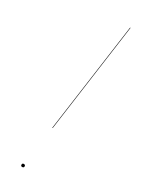

<svg xmlns="http://www.w3.org/2000/svg" viewBox="-184 -714 579 752"><g transform="rotate(30 105.0 -338.0)"><path d="M94.2 -188 162.1 -680.2H164.1L96.2 -188ZM68.8 3.9Q62 3.9 62 -2.9Q62 -9.8 68.8 -9.8Q76.2 -9.8 76.2 -2.9Q76.2 3.9 68.8 3.9Z"/></g></svg>

Font: Fira Sans Compressed Two
Style: Italic
Weight: 100
Width: 3
Italic angle: -8°
Designer: Carrois Corporate & Edenspiekermann AG
Foundry: Carrois Corporate GbR & Edenspiekermann AG
Version: Version 4.203;PS 004.203;hotconv 1.0.88;makeotf.lib2.5.64775